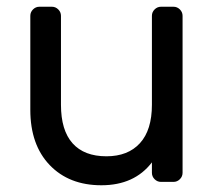

<svg xmlns="http://www.w3.org/2000/svg" viewBox="-20 -540 637 570"><path d="M97 -520H134Q145 -520 153 -512Q161 -504 161 -493V-229Q161 -153 195.5 -114.5Q230 -76 296 -76Q360 -76 395.5 -115Q431 -154 431 -229V-493Q431 -504 439 -512Q447 -520 458 -520H495Q506 -520 514 -512Q522 -504 522 -493V-27Q522 -16 514 -8Q506 0 495 0H458Q447 0 439 -8Q431 -16 431 -27V-58Q379 10 281 10Q185 10 127.5 -50Q70 -110 70 -214V-493Q70 -504 78 -512Q86 -520 97 -520Z"/></svg>

Font: Hezaedrus
Style: Regular
Weight: 400
Designer: Hubert & Fischer
Foundry: Hubert & Fischer
Version: Version 1.10;September 3, 2019;FontCreator 11.5.0.2425 64-bi